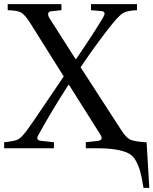

<svg xmlns="http://www.w3.org/2000/svg" viewBox="-39 -712 737 922"><path d="M-19 0V-29Q30 -34 46.5 -42Q63 -50 88 -83Q112 -115 181 -218Q250 -321 267 -345L107 -600Q81 -641 63 -651.5Q45 -662 -2 -663V-692H256V-663L208 -658Q192 -657 192 -644Q192 -635 199 -624L324 -428H326Q402 -538 455 -626Q463 -640 463 -647Q463 -658 446 -659L398 -663V-692H619V-663Q574 -661 555 -651Q536 -641 504 -602Q434 -516 348 -389L544 -86Q566 -52 584.5 -42.5Q603 -33 657 -29H665L678 190H650Q642 139 634.5 112Q627 85 613 59.5Q599 34 575.5 23Q552 12 516 6Q480 0 424 0H373V-29L428 -35Q449 -37 449 -49Q449 -56 444 -64L292 -305H290Q206 -175 145 -63Q140 -55 140 -49Q140 -38 156 -36L220 -29V0Z"/></svg>

Font: Heuristica
Style: Regular
Weight: 400
Version: Version 1.0.1 ; ttfautohint (v1.4.1)